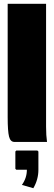

<svg xmlns="http://www.w3.org/2000/svg" viewBox="-20 -740 280 1001"><path d="M94.2 224.1Q120.1 188 120.1 145H64.9L60.1 140.1V49.8L64.9 44.9H174.8L180.2 49.8V145Q180.2 195.8 153.8 241.2ZM20 -720.2H220.2V-80.1Q220.2 -33.2 225.1 0H55.2Q34.2 0 27.1 -28.1Q20 -56.2 20 -129.9Z"/></svg>

Font: Mikodacs
Style: Regular
Weight: 400
Designer: gluk (gluksza@wp.pl)
Foundry: gluk (gluksza@wp.pl)
Version: Version 0.28